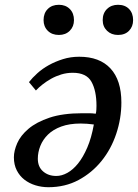

<svg xmlns="http://www.w3.org/2000/svg" viewBox="-20 -772 576 802"><path d="M101 -429 130 -394C137.3 -402 146.5 -410.3 157.5 -419C168.5 -427.7 180.5 -435.7 193.5 -443C206.5 -450.3 220.7 -456.3 236 -461C251.3 -465.7 267.3 -468 284 -468C322 -468 348 -455.5 362 -430.5C376 -405.5 383 -372 383 -330C383 -326 382.8 -320.7 382.5 -314C382.2 -307.3 381.3 -301.7 380 -297C370 -298.3 360.5 -299 351.5 -299H324C269.3 -299 223.7 -292.8 187 -280.5C150.3 -268.2 121 -252.7 99 -234C77 -215.3 61.3 -195.3 52 -174C42.7 -152.7 38 -133 38 -115C38 -94.3 42 -76.2 50 -60.5C58 -44.8 68.7 -31.8 82 -21.5C95.3 -11.2 110.7 -3.3 128 2C145.3 7.3 163.3 10 182 10C228.7 10 270.7 0 308 -20C345.3 -40 377.3 -66.5 404 -99.5C430.7 -132.5 451.2 -170.3 465.5 -213C479.8 -255.7 487 -299.3 487 -344C487 -406 471.8 -453.3 441.5 -486C411.2 -518.7 367.7 -535 311 -535C287 -535 264.3 -531.7 243 -525C221.7 -518.3 202 -510 184 -500C166 -490 150 -478.7 136 -466C122 -453.3 110.3 -441 101 -429ZM215 -37C193 -37 174.7 -43.3 160 -56C145.3 -68.7 138 -86.3 138 -109C138 -127 141.5 -144.8 148.5 -162.5C155.5 -180.2 166.2 -196 180.5 -210C194.8 -224 213.3 -235.2 236 -243.5C258.7 -251.8 285.7 -256 317 -256C325.7 -256 334.5 -255.7 343.5 -255C352.5 -254.3 362 -253.3 372 -252C365.3 -214.7 356.2 -182.5 344.5 -155.5C332.8 -128.5 320 -106.3 306 -89C292 -71.7 277.2 -58.7 261.5 -50C245.8 -41.3 230.3 -37 215 -37ZM162 -688C162 -670 167.8 -655.2 179.5 -643.5C191.2 -631.8 206.7 -626 226 -626C244.7 -626 259.8 -631.8 271.5 -643.5C283.2 -655.2 289 -670 289 -688C289 -707.3 283.2 -722.8 271.5 -734.5C259.8 -746.2 244.7 -752 226 -752C206.7 -752 191.2 -746.2 179.5 -734.5C167.8 -722.8 162 -707.3 162 -688ZM409 -688C409 -670 415 -655.2 427 -643.5C439 -631.8 454.3 -626 473 -626C492.3 -626 507.7 -631.8 519 -643.5C530.3 -655.2 536 -670 536 -688C536 -707.3 530.3 -722.8 519 -734.5C507.7 -746.2 492.3 -752 473 -752C454.3 -752 439 -746.2 427 -734.5C415 -722.8 409 -707.3 409 -688Z"/></svg>

Font: PT Serif Caption
Style: Italic
Weight: 400
Italic angle: -12°
Designer: A.Korolkova, O.Umpeleva, V.Yefimov
Foundry: ParaType Ltd
Version: Version 1.000W OFL